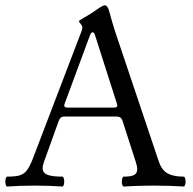

<svg xmlns="http://www.w3.org/2000/svg" viewBox="-22 -697 725 721"><path d="M-2 -15.1Q-2 -22.5 0 -28.1Q2 -33.7 4.9 -33.7Q35.2 -33.7 51.3 -38.3Q67.4 -43 78.1 -56.4Q88.9 -69.8 100.1 -98.1L284.2 -580.1Q287.1 -588.4 287.1 -594.7Q287.1 -600.1 280.8 -607.4Q274.4 -614.7 274.4 -617.2Q274.4 -620.1 293.9 -630.9Q315.4 -642.6 338.9 -659.2Q364.3 -677.2 370.6 -677.2Q381.8 -677.2 387.7 -655.8Q397.9 -617.2 411.6 -574.7L574.2 -90.8Q585 -58.6 606.9 -46.1Q628.9 -33.7 668 -33.7Q670.9 -33.7 672.9 -28.3Q674.8 -22.9 674.8 -15.6Q674.8 -8.3 672.9 -2.4Q670.9 3.4 668 3.4Q615.2 0 555.7 0Q495.6 0 442.9 3.4Q439.5 3.4 437.5 -2Q435.5 -7.3 435.5 -14.6Q435.5 -22.5 437.5 -28.1Q439.5 -33.7 442.9 -33.7Q469.7 -33.7 481.4 -39.8Q493.2 -45.9 493.2 -61.5Q493.2 -73.2 487.3 -90.8L438 -243.7Q433.1 -259.3 416.5 -259.3H217.8Q204.1 -259.3 198.2 -242.2L143.1 -88.9Q138.2 -75.7 138.2 -65.4Q138.2 -47.9 155.5 -40.8Q172.9 -33.7 212.4 -33.7Q215.3 -33.7 217.3 -28.1Q219.2 -22.5 219.2 -15.1Q219.2 -7.8 217.3 -2.2Q215.3 3.4 212.4 3.4Q164.1 0 108.9 0Q53.2 0 4.9 3.4Q2 3.4 0 -2.2Q-2 -7.8 -2 -15.1ZM406.2 -293Q418.5 -293 418.5 -300.8Q418.5 -302.2 417.5 -306.2L334.5 -565.9Q331.5 -575.7 325.7 -575.7Q320.3 -575.7 316.4 -565.9L220.2 -306.2Q219.2 -303.2 219.2 -300.8Q219.2 -293 231 -293Z"/></svg>

Font: JuniusX
Style: Regular
Weight: 400
Designer: Peter S. Baker
Foundry: Briery Creek Software
Version: Version 1.004